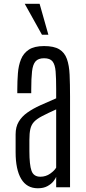

<svg xmlns="http://www.w3.org/2000/svg" viewBox="-20 -983 452 1008"><path d="M178.7 5.4Q120.6 5.4 91.3 -43.7Q62 -92.8 62 -184.1V-277.8Q62 -316.9 78.4 -344.2Q94.7 -371.6 123.8 -392.1Q152.8 -412.6 191.7 -430.2Q230.5 -447.8 274.9 -466.8V-516.6Q274.9 -572.8 272 -608.2Q269 -643.6 255.9 -660.4Q242.7 -677.2 211.4 -677.2Q181.2 -677.2 166.7 -660.9Q152.3 -644.5 148.2 -608.2Q144 -571.8 144 -511.7V-493.7H70.8V-513.2Q70.8 -557.1 74 -598.1Q77.1 -639.2 90.1 -671.4Q103 -703.6 131.6 -722.4Q160.2 -741.2 211.4 -741.2Q263.2 -741.2 291.3 -724.1Q319.3 -707 331.3 -673.3Q343.3 -639.6 345.5 -590.3Q347.7 -541 347.7 -476.6V0H274.9V-54.7Q272 -45.9 260.7 -31.5Q249.5 -17.1 229.2 -5.9Q209 5.4 178.7 5.4ZM191.9 -55.2Q220.7 -55.2 243.7 -71.5Q266.6 -87.9 274.9 -103V-408.7Q229.5 -388.2 201.4 -373.5Q173.3 -358.9 158.9 -343.5Q144.5 -328.1 139.4 -305.9Q134.3 -283.7 134.3 -248.5V-190.4Q134.3 -117.2 145.5 -86.2Q156.7 -55.2 191.9 -55.2ZM200.2 -800.8 109.9 -962.9H188L233.9 -800.8Z"/></svg>

Font: Antonio Thin
Style: Regular
Weight: 250
Designer: Vernon Adams
Foundry: Vernon Adams
Version: Version 1.002